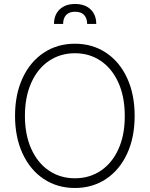

<svg xmlns="http://www.w3.org/2000/svg" viewBox="-20 -937 754 967"><path d="M357.4 9.8Q269 9.8 200.7 -35.4Q132.3 -80.6 94 -163.1Q55.7 -245.6 55.7 -353.5Q55.7 -461.9 94 -544.2Q132.3 -626.5 200.7 -671.6Q269 -716.8 357.4 -716.8Q445.3 -716.8 513.7 -671.6Q582 -626.5 620.1 -544.2Q658.2 -461.9 658.2 -353.5Q658.2 -245.1 620.1 -162.8Q582 -80.6 513.7 -35.4Q445.3 9.8 357.4 9.8ZM357.4 -668.9Q284.2 -668.9 227.1 -630.6Q169.9 -592.3 137.7 -520.8Q105.5 -449.2 105.5 -353.5Q105.5 -258.3 137.5 -187.3Q169.4 -116.2 226.6 -77.6Q283.7 -39.1 357.4 -39.1Q430.7 -39.1 487.8 -77.4Q544.9 -115.7 576.9 -187Q608.9 -258.3 608.4 -353.5Q608.4 -449.2 576.4 -520.5Q544.4 -591.8 487.5 -630.4Q430.7 -668.9 357.4 -668.9ZM358.4 -917Q407.7 -917 436.3 -889.6Q464.8 -862.3 464.8 -816.4H418.9Q418.9 -845.2 403.6 -861.6Q388.2 -877.9 358.4 -877.9Q328.1 -877.9 313 -861.3Q297.9 -844.7 297.9 -816.4H252Q252 -862.3 280.5 -889.6Q309.1 -917 358.4 -917Z"/></svg>

Font: Pretendard GOV ExtraLight
Style: Regular
Weight: 200
Designer: Base glyphs from Inter by Rasmus Andersson; Hangeul glyphs from Noto Sans CJK(Source Han Sans) by Jang Soo-young and Kan
Foundry: Kil Hyung-jin
Version: Version 1.309